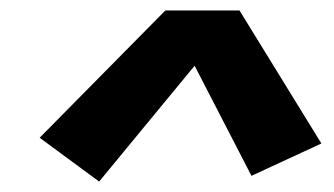

<svg xmlns="http://www.w3.org/2000/svg" viewBox="-20 -773 640 368"><path d="M170 -425 56 -509 297 -753H439L596 -498L462 -436L353 -647Z"/></svg>

Font: Iosevka Aile Heavy Oblique
Style: Regular
Weight: 900
Italic angle: -9°
Designer: Belleve Invis
Foundry: Belleve Invis
Version: Version 31.1.0; ttfautohint (v1.8.4)